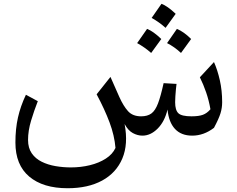

<svg xmlns="http://www.w3.org/2000/svg" viewBox="-20 -706 1248 1009"><path d="M990.2 6.8Q932.1 6.8 899.4 -28.6Q866.7 -64 860.4 -130.4Q845.2 -66.9 808.3 -30Q771.5 6.8 728.5 6.8Q703.1 6.8 678.2 -6.6Q653.3 -20 634.8 -54.2Q654.8 51.3 623 126.7Q591.3 202.1 517.1 242.7Q442.9 283.2 335.4 283.2Q206.1 283.2 133.5 221.9Q61 160.6 61 43Q61 -29.3 74.5 -88.9Q87.9 -148.4 116.2 -208L178.7 -174.3Q159.2 -124.5 143.3 -71.8Q127.4 -19 127.4 29.3Q127.4 71.8 147 99.9Q166.5 127.9 199.2 144Q231.9 160.2 272 167Q312 173.8 352.5 173.8Q404.8 173.8 452.6 162.1Q500.5 150.4 536.1 127.4Q571.8 104.5 586.9 71.3Q581.5 6.3 555.9 -62.3Q530.3 -130.9 487.8 -210.4L560.5 -301.8L606.9 -196.8Q628.4 -148.9 652.8 -121.8Q677.2 -94.7 721.7 -94.7Q754.9 -94.7 775.4 -109.6Q795.9 -124.5 810.3 -162.4Q824.7 -200.2 839.8 -269L907.7 -265.1Q906.2 -254.9 904.5 -236.8Q902.8 -218.8 901.6 -200.2Q900.4 -181.6 900.4 -168.9Q900.4 -127 917.5 -110.8Q934.6 -94.7 986.3 -94.7Q1024.9 -94.7 1046.4 -102.8Q1067.9 -110.8 1085.9 -131.8Q1078.1 -177.2 1063.5 -220Q1048.8 -262.7 1030.3 -299.8L1104.5 -379.9Q1123 -338.4 1135.3 -284.2Q1147.5 -230 1147.5 -168.9Q1147.5 -139.2 1138.9 -111.1Q1130.4 -83 1104.5 -34.2Q1050.8 6.8 990.2 6.8ZM857.9 -479.5Q884.3 -517.1 909.7 -554.2Q946.3 -539.1 984.4 -501Q969.2 -479 931.2 -427.7Q896.5 -460 857.9 -479.5ZM700.7 -479.5Q717.3 -503.4 752.9 -554.2Q785.6 -541.5 827.6 -501L774.4 -427.7Q740.7 -457.5 700.7 -479.5ZM776.9 -611.8Q806.6 -654.3 828.6 -686Q859.4 -674.8 903.3 -633.3Q890.1 -615.2 877.4 -597.4Q864.7 -579.6 850.1 -559.6Q817.4 -589.4 776.9 -611.8Z"/></svg>

Font: Pinar-DS1-FD Medium
Style: Regular
Weight: 500
Designer: Amin Abedi
Version: Version 3.000